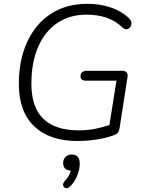

<svg xmlns="http://www.w3.org/2000/svg" viewBox="-20 -733 762 1009"><path d="M387 8Q241 8 160 -69Q79 -146 79 -292Q79 -418 123 -513Q167 -608 247.5 -660.5Q328 -713 439 -713Q506 -713 563 -693.5Q620 -674 658 -637Q673 -623 670.5 -606Q668 -589 654 -581.5Q640 -574 623 -589Q587 -624 540 -640Q493 -656 435 -656Q345 -656 280 -611.5Q215 -567 180 -485.5Q145 -404 145 -293Q145 -169 208 -108.5Q271 -48 393 -48Q440 -48 480 -56Q520 -64 555 -76L592 -309H433Q403 -309 403 -332Q403 -346 412 -353.5Q421 -361 435 -361H622Q638 -361 645.5 -352.5Q653 -344 650 -328L608 -57Q604 -33 585 -25Q548 -10 494.5 -1Q441 8 387 8ZM348 247Q336 258 325.5 255.5Q315 253 312 242Q309 231 320 219Q345 192 352 164Q312 161 312 124Q312 104 324.5 91.5Q337 79 357 79Q399 79 399 127Q399 159 385 192Q371 225 348 247Z"/></svg>

Font: Nunito Light
Style: Italic
Weight: 300
Italic angle: -9°
Designer: Vernon Adams
Foundry: Vernon Adams
Version: Version 3.601; ttfautohint (v1.8.2.53-6de2)